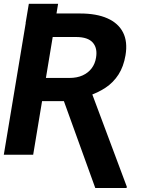

<svg xmlns="http://www.w3.org/2000/svg" viewBox="-22 -797 789 989"><path d="M109.9 -678.2 126.5 -777.3H277.3L260.7 -678.2ZM118.7 -727.5H391.1Q475.1 -727.5 531.2 -702.6Q587.4 -677.7 611.8 -629.9Q636.2 -582 624.5 -512.2Q614.7 -454.1 588.4 -413.1Q562 -372.1 522 -345.5Q481.9 -318.8 430.7 -302.2L378.4 -275.9H144.5L163.1 -395.5H335.4Q375 -395.5 403.8 -408.7Q432.6 -421.9 450.2 -445.3Q467.8 -468.8 472.7 -500Q481 -548.8 456.1 -577.4Q431.2 -606 370.6 -606.4H249.5L148.9 0H-2.4ZM468.8 171.4 292 -317.9H450.7L631.3 165L629.9 171.4Z"/></svg>

Font: Inter 24pt
Style: Bold Italic
Weight: 700
Italic angle: -9.3988°
Version: Version 4.001;git-66647c0bb